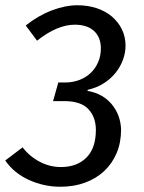

<svg xmlns="http://www.w3.org/2000/svg" viewBox="-25 -699 547 731"><path d="M436 -206Q436 -156 419 -116Q402 -76 371.5 -47.5Q341 -19 298.5 -3.5Q256 12 205 12Q142 12 85 -14Q28 -40 -5 -88L61 -138Q88 -103 126.5 -83Q165 -63 207 -63Q268 -63 304 -99Q340 -135 340 -204Q340 -253 311.5 -283.5Q283 -314 220 -314H177L197 -385H224Q252 -385 277 -394.5Q302 -404 320 -421Q338 -438 348.5 -462Q359 -486 359 -515Q359 -557 333 -581Q307 -605 259 -605Q227 -605 191 -590Q155 -575 116 -544L73 -602Q121 -640 172.5 -659.5Q224 -679 269 -679Q309 -679 342.5 -668Q376 -657 400.5 -636.5Q425 -616 439 -587.5Q453 -559 453 -525Q453 -499 443.5 -472.5Q434 -446 416 -423Q398 -400 371 -382.5Q344 -365 309 -357L308 -353Q366 -343 400 -302.5Q434 -262 436 -206Z"/></svg>

Font: Yekcdsyqcyvpieeyorgstswgcgt
Style: Regular
Weight: 400
Italic angle: -8°
Designer: Carrois Corporate & Edenspiekermann
Foundry: Carrois Corporate GbR & Edenspiekermann AG
Version: Version 2.001